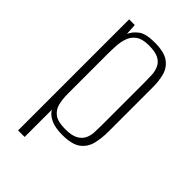

<svg xmlns="http://www.w3.org/2000/svg" viewBox="-194 -566 747 747"><g transform="rotate(45 179.0 -193.0)"><path d="M60 116V-495H91L94 -449Q104 -471 125 -486.5Q146 -502 194 -502Q247 -502 272 -483.5Q297 -465 304.5 -436Q312 -407 312 -374V-128Q312 -93 304.5 -62Q297 -31 272 -12Q247 7 194 7Q154 7 130 -4.5Q106 -16 96 -34V116ZM186 -17Q221 -17 239.5 -27Q258 -37 266 -53Q274 -69 275 -89Q276 -109 276 -130V-364Q276 -385 275 -405Q274 -425 266 -442Q258 -459 239.5 -468.5Q221 -478 186 -478Q151 -478 132.5 -465Q114 -452 106.5 -431.5Q99 -411 97.5 -387Q96 -363 96 -341V-122Q96 -94 101.5 -70Q107 -46 126 -31.5Q145 -17 186 -17Z"/></g></svg>

Font: Alumni Sans Thin ExtraLight
Style: Regular
Weight: 250
Version: Version 1.018